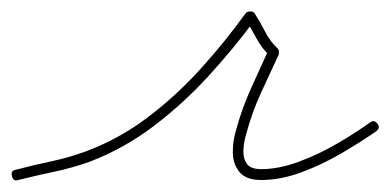

<svg xmlns="http://www.w3.org/2000/svg" viewBox="-23 -299 683 336"><path d="M-2 9Q-5 0 5 -2Q35 -10 66 -16.5Q97 -23 127 -34Q186 -56 236 -94Q286 -132 328.5 -179Q371 -226 407 -276Q410 -279 415 -279Q421 -279 423 -275Q432 -261 441 -243.5Q450 -226 462 -215Q464 -214 465 -210Q465 -206 465 -204Q449 -170 433.5 -136Q418 -102 408 -65Q404 -52 403 -37.5Q402 -23 408.5 -13Q415 -3 434 -3Q465 -3 500 -16Q535 -29 567.5 -48Q600 -67 625 -85Q632 -90 638 -82Q643 -75 635 -69Q609 -51 575 -31Q541 -11 504.5 2.5Q468 16 434 16Q408 16 396.5 2.5Q385 -11 384.5 -31Q384 -51 390 -71Q400 -108 415.5 -142.5Q431 -177 447 -212Q448 -214 450 -207Q451 -200 450 -201Q436 -213 426 -231.5Q416 -250 407 -265Q405 -269 415 -268Q425 -268 423 -264Q385 -213 341 -165Q297 -117 245.5 -78Q194 -39 134 -16Q103 -5 72 1.5Q41 8 9 16Q0 19 -2 9Z"/></svg>

Font: FRB American Cursive Guidelines Extralight
Style: Italic
Weight: 200
Italic angle: -25°
Version: Version 2.0;Modular Font Editor K font №1